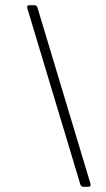

<svg xmlns="http://www.w3.org/2000/svg" viewBox="-20 -720 408 740"><path d="M329 -11 124 -692C122 -697 118 -700 112 -700H94C87 -700 83 -696 85 -689L290 -8C292 -3 296 0 302 0H320C327 0 331 -4 329 -11Z"/></svg>

Font: Barlow ExtraLight
Style: Regular
Weight: 275
Designer: Jeremy Tribby
Foundry: Tribby Type
Version: Version 1.422;hotconv 1.0.109;makeotfexe 2.5.65596